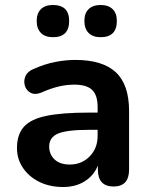

<svg xmlns="http://www.w3.org/2000/svg" viewBox="-20 -739 604 769"><path d="M383 -590Q352 -590 335 -607Q318 -624 318 -655Q318 -686 335 -702.5Q352 -719 383 -719Q414 -719 431 -702.5Q448 -686 448 -655Q448 -590 383 -590ZM192 -590Q161 -590 144 -607Q127 -624 127 -655Q127 -686 144 -702.5Q161 -719 192 -719Q257 -719 257 -655Q257 -590 192 -590ZM233 10Q179 10 137.5 -10.5Q96 -31 72 -66.5Q48 -102 48 -146Q48 -200 75.5 -231Q103 -262 166 -275Q229 -288 335 -288H371V-310Q371 -358 349 -379Q327 -400 277 -400Q247 -400 215 -392.5Q183 -385 145 -368Q120 -358 102.5 -367.5Q85 -377 79.5 -396Q74 -415 82 -434Q90 -453 115 -463Q160 -483 202 -491Q244 -499 281 -499Q391 -499 444 -449.5Q497 -400 497 -294V-60Q497 8 435 8Q372 8 372 -60V-76Q356 -36 319.5 -13Q283 10 233 10ZM371 -219H336Q248 -219 212.5 -204Q177 -189 177 -152Q177 -121 198.5 -100.5Q220 -80 260 -80Q307 -80 339 -112.5Q371 -145 371 -195Z"/></svg>

Font: Chiron GoRound TC SB
Style: Regular
Weight: 500
Designer: Ryoko NISHIZUKA 西塚涼子 (kana, bopomofo & ideographs); Paul D. Hunt (Latin, Greek & Cyrillic); Sandoll Communications 산돌커뮤니
Foundry: Adobe
Version: Version 1.000;hotconv 1.1.1;makeotfexe 2.6.0